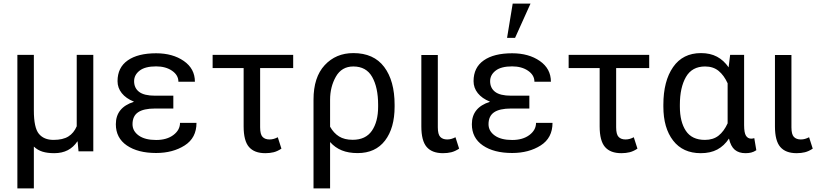

<svg xmlns="http://www.w3.org/2000/svg" viewBox="-20 -829 4495 1052"><path d="M165.5 -528.3V-224.1Q165.5 -128.9 193.1 -95.7Q220.7 -62.5 272.9 -62.5Q324.7 -62.5 354.7 -81.3Q384.8 -100.1 400.4 -137.2V-528.3H491.2V0H410.2L405.3 -53.7L403.8 -54.2Q382.8 -22.5 351.3 -6.1Q319.8 10.3 276.9 10.3Q239.7 10.3 212.9 2Q186 -6.3 165.5 -25.9V203.1H75.2V-528.3Z M829.6 -234.4Q766.6 -234.4 736.3 -213.6Q706.1 -192.9 706.1 -148.4Q706.1 -110.8 740.2 -86.4Q774.4 -62 835.4 -62Q894 -62 930.2 -89.4Q966.3 -116.7 966.3 -155.8H1056.6Q1056.6 -73.2 991.7 -32Q926.8 9.3 835.4 9.3Q735.4 9.3 675 -32Q614.7 -73.2 614.7 -148.4Q614.7 -194.3 639.4 -224.9Q664.1 -255.4 712.9 -271V-272.5Q670.4 -289.6 647.2 -318.6Q624 -347.7 624 -384.3Q624 -459 679.7 -498Q735.4 -537.1 835.4 -537.1Q926.3 -537.1 987.1 -494.9Q1047.9 -452.6 1047.9 -381.3H957.5Q957.5 -417.5 922.6 -441.4Q887.7 -465.3 835.4 -465.3Q774.9 -465.3 744.9 -441.9Q714.8 -418.5 714.8 -384.3Q714.8 -346.7 742.2 -325.7Q769.5 -304.7 829.6 -304.7H929.7V-234.4Z M1586.4 -456.1H1405.3V-131.3Q1405.3 -92.8 1418.7 -78.9Q1432.1 -64.9 1456.5 -64.9Q1468.8 -64.9 1480 -68.1Q1491.2 -71.3 1502 -77.1L1522 -14.6Q1500 0 1479.5 5.1Q1459 10.3 1433.6 10.3Q1373.5 10.3 1344.2 -23.7Q1314.9 -57.6 1314.9 -136.2V-456.1H1145V-528.3H1586.4Z M2142.1 -244.6Q2142.1 -127.4 2089.6 -58.8Q2037.1 9.8 1939.5 9.8Q1889.6 9.8 1852.8 -5.1Q1815.9 -20 1788.6 -50.8V203.1H1697.8V-282.2H1698.2L1697.8 -283.2Q1697.8 -405.8 1759 -471.9Q1820.3 -538.1 1916 -538.1Q2027.8 -538.1 2085 -462.2Q2142.1 -386.2 2142.1 -254.9ZM2051.8 -254.9Q2051.8 -349.6 2019.3 -407.2Q1986.8 -464.8 1916 -464.8Q1852.1 -464.8 1820.3 -408.9Q1788.6 -353 1788.6 -282.2V-134.8Q1808.1 -100.1 1837.6 -81.5Q1867.2 -63 1912.6 -63Q1983.4 -63 2017.6 -112.5Q2051.8 -162.1 2051.8 -244.6Z M2378.9 -527.8V-131.3Q2378.9 -92.8 2392.3 -78.9Q2405.8 -64.9 2430.2 -64.9Q2442.4 -64.9 2453.6 -68.1Q2464.8 -71.3 2475.6 -77.1L2495.6 -14.6Q2473.6 0 2453.1 5.1Q2432.6 10.3 2407.2 10.3Q2347.2 10.3 2317.9 -23.7Q2288.6 -57.6 2288.6 -136.2V-527.8Z M2780.3 -234.4Q2717.3 -234.4 2687 -213.6Q2656.7 -192.9 2656.7 -148.4Q2656.7 -110.8 2690.9 -86.4Q2725.1 -62 2786.1 -62Q2844.7 -62 2880.9 -89.4Q2917 -116.7 2917 -155.8H3007.3Q3007.3 -73.2 2942.4 -32Q2877.4 9.3 2786.1 9.3Q2686 9.3 2625.7 -32Q2565.4 -73.2 2565.4 -148.4Q2565.4 -194.3 2590.1 -224.9Q2614.7 -255.4 2663.6 -271V-272.5Q2621.1 -289.6 2597.9 -318.6Q2574.7 -347.7 2574.7 -384.3Q2574.7 -459 2630.4 -498Q2686 -537.1 2786.1 -537.1Q2877 -537.1 2937.7 -494.9Q2998.5 -452.6 2998.5 -381.3H2908.2Q2908.2 -417.5 2873.3 -441.4Q2838.4 -465.3 2786.1 -465.3Q2725.6 -465.3 2695.6 -441.9Q2665.5 -418.5 2665.5 -384.3Q2665.5 -346.7 2692.9 -325.7Q2720.2 -304.7 2780.3 -304.7H2880.4V-234.4ZM2789.1 -809.1H2886.7L2802.2 -621.6H2758.3Z M3537.1 -456.1H3356V-131.3Q3356 -92.8 3369.4 -78.9Q3382.8 -64.9 3407.2 -64.9Q3419.4 -64.9 3430.7 -68.1Q3441.9 -71.3 3452.6 -77.1L3472.7 -14.6Q3450.7 0 3430.2 5.1Q3409.7 10.3 3384.3 10.3Q3324.2 10.3 3294.9 -23.7Q3265.6 -57.6 3265.6 -136.2V-456.1H3095.7V-528.3H3537.1Z M4057.1 -528.3V-143.6Q4057.1 -101.1 4067.4 -85.2Q4077.6 -69.3 4096.2 -69.3Q4100.6 -69.3 4105 -70.1Q4109.4 -70.8 4112.8 -72.3L4124 -5.9Q4109.9 3.4 4095.9 6.8Q4082 10.3 4064.5 10.3Q4028.3 10.3 4006.1 -8.3Q3983.9 -26.9 3974.1 -69.8Q3947.8 -29.8 3910.2 -9.8Q3872.6 10.3 3819.8 10.3Q3721.7 10.3 3668.2 -58.8Q3614.7 -127.9 3614.7 -244.6V-254.9Q3614.7 -384.8 3668 -461.4Q3721.2 -538.1 3820.8 -538.1Q3871.6 -538.1 3908.7 -518.3Q3945.8 -498.5 3972.2 -460L3980.5 -528.3ZM3705.1 -244.6Q3705.1 -161.6 3738 -112.1Q3771 -62.5 3842.3 -62.5Q3887.7 -62.5 3917.2 -85.9Q3946.8 -109.4 3966.8 -153.3V-372.6Q3946.8 -416.5 3917.2 -440.7Q3887.7 -464.8 3843.3 -464.8Q3771.5 -464.8 3738.3 -407Q3705.1 -349.1 3705.1 -254.9Z M4316.4 -527.8V-131.3Q4316.4 -92.8 4329.8 -78.9Q4343.3 -64.9 4367.7 -64.9Q4379.9 -64.9 4391.1 -68.1Q4402.3 -71.3 4413.1 -77.1L4433.1 -14.6Q4411.1 0 4390.6 5.1Q4370.1 10.3 4344.7 10.3Q4284.7 10.3 4255.4 -23.7Q4226.1 -57.6 4226.1 -136.2V-527.8Z"/></svg>

Font: Roboto Web
Style: Regular
Weight: 400
Designer: Google
Version: Version 1.200310; 2013